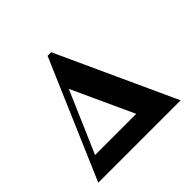

<svg xmlns="http://www.w3.org/2000/svg" viewBox="-167 -873 1055 1055"><g transform="rotate(-45 361.0 -345.0)"><path d="M357 -690H329L33 0H673ZM128 -120 283 -479 448 -120Z"/></g></svg>

Font: XITS
Style: Bold
Weight: 700
Designer: MicroPress Inc., with final additions and corrections provided by Coen Hoffman, Elsevier (retired)
Version: Version 1.107